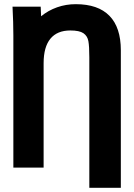

<svg xmlns="http://www.w3.org/2000/svg" viewBox="-20 -780 640 920"><path d="M40 -748H175L177 -702Q211 -730 253.5 -745Q296 -760 343 -760Q450 -760 504.5 -704.2Q559 -648.5 559 -539V120H408V-505Q408 -558 403.5 -582.8Q399 -607.5 379.8 -620.8Q360.5 -634 317 -634Q254 -634 221.5 -594.5Q189 -555 189 -477V23H44V-610Q44 -645 43 -675.2Q42 -705.5 40 -748Z"/></svg>

Font: JuliaMono Black
Style: Regular
Weight: 900
Monospace: yes
Designer: cormullion
Foundry: corm
Version: Version 0.054; ttfautohint (v1.8.4)